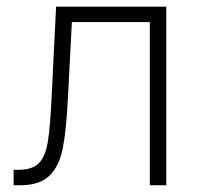

<svg xmlns="http://www.w3.org/2000/svg" viewBox="-20 -550 591 570"><path d="M20.5 -45.9H35.2Q76.7 -45.9 95.9 -66.2Q115.2 -86.4 122.3 -130.9Q129.4 -175.3 133.8 -273.4L146.5 -530.3H473.6V0H424.8V-484.4H193.4L181.6 -258.8Q176.8 -160.6 166 -108.2Q155.3 -55.7 126.2 -27.8Q97.2 0 39.1 0H20.5Z"/></svg>

Font: Pretendard JP ExtraLight
Style: Regular
Weight: 200
Designer: Base glyphs from Inter by Rasmus Andersson; Hangeul glyphs from Noto Sans CJK(Source Han Sans) by Jang Soo-young and Kan
Foundry: Kil Hyung-jin
Version: Version 1.309